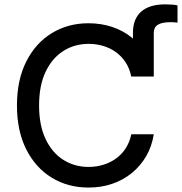

<svg xmlns="http://www.w3.org/2000/svg" viewBox="-20 -843 827 873"><path d="M584.5 -495.1V-693.8Q584.5 -757.3 622.1 -790.3Q659.7 -823.2 731.9 -823.2Q749 -823.2 763.9 -822Q778.8 -820.8 787.1 -818.4V-740.2Q778.8 -741.2 771 -741.7Q763.2 -742.2 755.9 -742.2Q716.3 -742.2 697.8 -730.5Q679.2 -718.8 679.2 -693.8V-495.1ZM382.3 9.8Q288.6 9.8 215.1 -35.2Q141.6 -80.1 99.4 -163.8Q57.1 -247.6 57.1 -363.3Q57.1 -479.5 99.4 -563.2Q141.6 -647 215.3 -692.1Q289.1 -737.3 382.3 -737.3Q439 -737.3 488.8 -720.9Q538.6 -704.6 577.9 -673.3Q617.2 -642.1 643.6 -597.2Q669.9 -552.2 679.2 -495.1H576.7Q569.3 -531.7 551.5 -559.1Q533.7 -586.4 507.6 -605.5Q481.4 -624.5 449.7 -634Q418 -643.6 383.3 -643.6Q318.8 -643.6 267.8 -611.1Q216.8 -578.6 187.3 -516.4Q157.7 -454.1 157.7 -363.3Q157.7 -272.9 187.5 -210.4Q217.3 -147.9 268.3 -116Q319.3 -84 382.8 -84Q418 -84 449.7 -93.8Q481.4 -103.5 507.6 -122.3Q533.7 -141.1 551.5 -168.7Q569.3 -196.3 577.1 -232.4H679.2Q670.4 -177.2 644.8 -133.1Q619.1 -88.9 579.8 -56.6Q540.5 -24.4 490.5 -7.3Q440.4 9.8 382.3 9.8Z"/></svg>

Font: Inter Cardless
Style: Regular
Weight: 400
Designer: Rasmus Andersson
Foundry: rsms
Version: Version 4.001;git-9221beed3